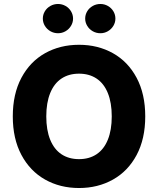

<svg xmlns="http://www.w3.org/2000/svg" viewBox="-20 -944 802 974"><path d="M380.9 9.8Q284.7 9.8 208.5 -33.2Q132.3 -76.2 88.6 -158.2Q44.9 -240.2 44.9 -353.5Q44.9 -467.3 88.6 -549.3Q132.3 -631.3 208.5 -674.1Q284.7 -716.8 380.9 -716.8Q476.6 -716.8 553 -674.1Q629.4 -631.3 673.1 -549.3Q716.8 -467.3 716.8 -353.5Q716.8 -239.7 673.1 -157.7Q629.4 -75.7 553 -33Q476.6 9.8 380.9 9.8ZM380.9 -570.3Q329.1 -570.3 291.7 -545.4Q254.4 -520.5 234.6 -471.7Q214.8 -422.9 214.8 -353.5Q214.8 -284.2 234.6 -235.4Q254.4 -186.5 291.7 -161.6Q329.1 -136.7 380.9 -136.7Q432.6 -136.7 470 -161.6Q507.3 -186.5 527.1 -235.4Q546.9 -284.2 546.9 -353.5Q546.9 -422.9 527.1 -471.7Q507.3 -520.5 470 -545.4Q432.6 -570.3 380.9 -570.3ZM197.3 -849.6Q197.3 -869.6 207.5 -886.7Q217.8 -903.8 235.6 -913.8Q253.4 -923.8 274.4 -923.8Q294.9 -923.8 312.5 -913.8Q330.1 -903.8 340.3 -886.7Q350.6 -869.6 350.6 -849.6Q350.6 -830.1 340.3 -813Q330.1 -795.9 312.5 -785.6Q294.9 -775.4 274.4 -775.4Q253.4 -775.4 235.6 -785.6Q217.8 -795.9 207.5 -813Q197.3 -830.1 197.3 -849.6ZM412.1 -849.6Q412.1 -869.6 422.4 -886.7Q432.6 -903.8 450.4 -913.8Q468.3 -923.8 489.3 -923.8Q509.8 -923.8 527.3 -913.8Q544.9 -903.8 555.2 -886.7Q565.4 -869.6 565.4 -849.6Q565.4 -830.1 555.2 -813Q544.9 -795.9 527.3 -785.6Q509.8 -775.4 489.3 -775.4Q468.3 -775.4 450.4 -785.6Q432.6 -795.9 422.4 -813Q412.1 -830.1 412.1 -849.6Z"/></svg>

Font: Pretendard GOV ExtraBold
Style: Regular
Weight: 800
Designer: Base glyphs from Inter by Rasmus Andersson; Hangeul glyphs from Noto Sans CJK(Source Han Sans) by Jang Soo-young and Kan
Foundry: Kil Hyung-jin
Version: Version 1.309